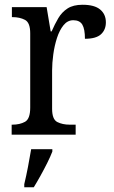

<svg xmlns="http://www.w3.org/2000/svg" viewBox="-20 -566 479 807"><path d="M29 0V-42H32Q63 -42 85 -54Q107 -66 107 -114V-426Q107 -471 85 -482.5Q63 -494 33 -494H30V-536H176L193 -434H197Q210 -464 225 -489.5Q240 -515 264 -530.5Q288 -546 327 -546Q377 -546 401 -526Q425 -506 425 -472Q425 -441 404.5 -422Q384 -403 337 -403Q337 -444 326 -462.5Q315 -481 288 -481Q264 -481 247 -460Q230 -439 219.5 -406.5Q209 -374 204 -337.5Q199 -301 199 -270V-109Q199 -64 221 -53Q243 -42 273 -42H298V0ZM82 208Q90 175 97.5 136Q105 97 111 61H200V71Q192 92 178.5 119Q165 146 150 173Q135 200 122 221H82Z"/></svg>

Font: Noto Serif Sinhala SemiCondensed
Style: Regular
Weight: 400
Width: 4
Designer: Jelle Bosma - Monotype Design Team
Foundry: Monotype Imaging Inc.
Version: Version 2.007; ttfautohint (v1.8.4.7-5d5b)